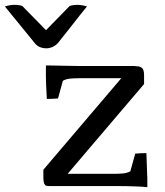

<svg xmlns="http://www.w3.org/2000/svg" viewBox="-140 -781 694 806"><path d="M-119.6 -753.9Q-96.7 -760.7 -79.6 -760.7Q-60.5 -760.7 -46.4 -755.9L53.2 -654.3L152.3 -755.9Q159.7 -758.3 167.7 -759.5Q175.8 -760.7 182.6 -760.7Q193.8 -760.7 203.9 -759Q213.9 -757.3 225.1 -753.9Q193.8 -715.8 164.1 -677.2Q134.3 -638.7 103.5 -600.6Q93.3 -589.4 80.1 -583.7Q66.9 -578.1 53.7 -578.1Q40.5 -578.1 28.8 -582.8Q17.1 -587.4 8.3 -597.2ZM340.8 -51.3Q360.4 -51.3 377.4 -53Q394.5 -54.7 407.2 -62L427.7 -136.2Q439.5 -137.2 451.2 -137.7Q462.9 -138.2 474.6 -138.2L477.5 -56.2Q478 -49.3 478 -43.7Q478 -38.1 478.5 -34.2V4.9Q462.9 2.9 441.2 2Q419.4 1 394.8 0.5Q370.1 0 345.2 0Q320.3 0 298.3 0H64.9Q59.1 0 54.9 -1Q50.8 -2 47.9 -6.1Q44.9 -10.3 43.5 -18.1Q42 -25.9 42 -39.6V-68.4L369.1 -452.6H190.4Q170.9 -452.6 153.8 -450.9Q136.7 -449.2 124 -441.9L103.5 -367.7Q91.8 -366.7 80.1 -366.2Q68.4 -365.7 56.6 -365.7Q54.2 -404.8 53.5 -427Q52.7 -449.2 52.7 -460.9V-506.3Q65.9 -506.3 84 -505.9Q102.1 -505.4 121.8 -505.1Q141.6 -504.9 161.6 -504.4Q181.6 -503.9 197.8 -503.9H422.4Q432.1 -503.4 439.9 -502.4Q447.8 -501.5 453.4 -497.8Q459 -494.1 461.9 -486.8Q464.8 -479.5 464.8 -466.3V-428.2L144 -51.3Z"/></svg>

Font: Tienne
Style: Regular
Weight: 400
Designer: vernon adams
Foundry: vernon adams
Version: Version 1.001